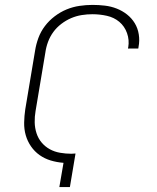

<svg xmlns="http://www.w3.org/2000/svg" viewBox="-20 -763 640 783"><path d="M222 0 239 -99Q212 -101 187 -108.5Q162 -116 141.5 -130.5Q121 -145 106.5 -166Q92 -187 85 -211.5Q78 -236 78.5 -263Q79 -290 83 -317L123 -556Q127 -582 136.5 -608Q146 -634 163 -656.5Q180 -679 203 -696.5Q226 -714 251.5 -724.5Q277 -735 304 -739Q331 -743 357 -743Q383 -743 408 -740Q433 -737 456 -728Q479 -719 498 -704Q517 -689 529.5 -668.5Q542 -648 546 -622.5Q550 -597 545 -572Q545 -570 544.5 -568.5Q544 -567 544 -565H502Q502 -566 502 -567.5Q502 -569 503 -570Q508 -600 498 -628Q488 -656 466.5 -674Q445 -692 416 -698.5Q387 -705 357 -705Q335 -705 313 -701.5Q291 -698 270 -689Q249 -680 230 -665.5Q211 -651 197.5 -632.5Q184 -614 176 -592.5Q168 -571 165 -549L125 -310Q121 -287 121.5 -264Q122 -241 129 -219.5Q136 -198 150 -181.5Q164 -165 183 -154.5Q202 -144 225 -140Q248 -136 271 -136Q275 -136 279.5 -136.5Q284 -137 288 -137L265 0Z"/></svg>

Font: Iosevka Curly XLtExObl
Style: Regular
Weight: 200
Width: 7
Italic angle: -9°
Monospace: yes
Designer: Belleve Invis
Foundry: Belleve Invis
Version: Version 11.0.1; ttfautohint (v1.8.3)